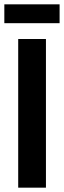

<svg xmlns="http://www.w3.org/2000/svg" viewBox="-34 -866 295 886"><path d="M50 0V-686H178V0ZM-14 -759V-846H241V-759Z"/></svg>

Font: Archivo Narrow
Style: Bold
Weight: 700
Designer: Hector Gatti
Foundry: Omnibus-Type
Version: Version 3.002